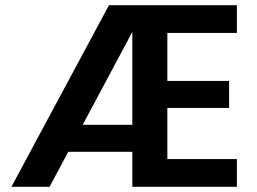

<svg xmlns="http://www.w3.org/2000/svg" viewBox="-20 -720 989 740"><path d="M24 0 400 -700H893V-593H625V-408H863V-304H625V-107H893V0H490V-597L171 0ZM167 -135 224 -239H554V-135Z"/></svg>

Font: DM Sans 10pt
Style: Bold
Weight: 700
Version: Version 4.004;gftools[0.9.30]